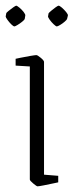

<svg xmlns="http://www.w3.org/2000/svg" viewBox="-23 -646 260 676"><path d="M109 10Q106 10 94 0Q82 -10 82 -14V-412L32 -415V-439Q32 -439 48.5 -442.5Q65 -446 83 -449Q101 -452 105 -452Q109 -452 120.5 -442.5Q132 -433 132 -428V-31L182 -27V-4Q182 -4 165.5 -0.5Q149 3 131.5 6.5Q114 10 109 10ZM148 -599Q149 -601 156.5 -607.5Q164 -614 172.5 -620Q181 -626 183 -626Q187 -626 195 -619Q203 -612 210 -603.5Q217 -595 216 -591L213 -579Q212 -576 204.5 -569.5Q197 -563 188.5 -558Q180 -553 177 -553Q174 -553 166 -560.5Q158 -568 152 -576.5Q146 -585 146 -588ZM-1 -599Q-1 -601 7 -607.5Q15 -614 23.5 -620Q32 -626 34 -626Q37 -626 45.5 -619Q54 -612 60.5 -603.5Q67 -595 66 -591L64 -579Q63 -576 55 -569.5Q47 -563 38.5 -558Q30 -553 28 -553Q24 -553 16.5 -560.5Q9 -568 3 -576.5Q-3 -585 -3 -588Z"/></svg>

Font: Grenze Gotisch ExtraLight
Style: Regular
Weight: 200
Designer: Renata Polastri
Foundry: Omnibus-Type
Version: Version 1.001